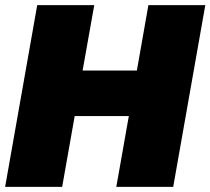

<svg xmlns="http://www.w3.org/2000/svg" viewBox="-20 -728 820 748"><path d="M433.1 0 481.9 -275.9H271L222.2 0H0L125 -708H347.2L301.8 -453.1H513.2L558.1 -708H779.8L654.8 0Z"/></svg>

Font: SVN-Poppins Black
Style: Italic
Weight: 900
Italic angle: -10°
Designer: Ninad Kale (Devanagari), Jonny Pinhorn (Latin)
Foundry: Indian Type Foundry
Version: Version 3.002 2017